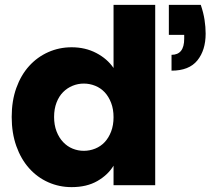

<svg xmlns="http://www.w3.org/2000/svg" viewBox="-20 -760 874 788"><path d="M804 -740Q815 -708 819.5 -678.5Q824 -649 824 -622Q824 -554 790 -512Q756 -470 684 -470V-535Q736 -535 736 -601V-617H673V-740ZM28 -280Q28 -346 47 -399Q66 -452 99.5 -489Q133 -526 178 -546Q223 -566 274 -566Q330 -566 375 -542.5Q420 -519 446 -481V-740H617V0H446V-80Q423 -42 379.5 -17Q336 8 274 8Q223 8 178 -12Q133 -32 99.5 -69.5Q66 -107 47 -160.5Q28 -214 28 -280ZM446 -279Q446 -312 436 -338Q426 -364 409.5 -381.5Q393 -399 370.5 -408Q348 -417 324 -417Q300 -417 278 -408Q256 -399 239 -382Q222 -365 212 -339Q202 -313 202 -280Q202 -247 212 -221Q222 -195 239 -177Q256 -159 278 -150Q300 -141 324 -141Q348 -141 370.5 -150Q393 -159 409.5 -176.5Q426 -194 436 -220Q446 -246 446 -279Z"/></svg>

Font: SVN-Poppins
Style: Bold
Weight: 700
Designer: Ninad Kale (Devanagari), Jonny Pinhorn (Latin)
Foundry: Indian Type Foundry
Version: Version 3.200;PS 1.000;hotconv 16.6.54;makeotf.lib2.5.65590